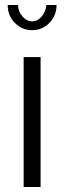

<svg xmlns="http://www.w3.org/2000/svg" viewBox="-20 -750 258 770"><path d="M74.8 0V-521.1H142.8V0ZM108.8 -664.4Q130.2 -664.4 146.7 -683.3Q163.2 -702.2 166.2 -730H206.8Q206.8 -687.7 178.3 -658.4Q149.8 -629 108.8 -629Q67.8 -629 39.3 -658.4Q10.8 -687.7 10.8 -730H52.4Q52.4 -704.5 69.8 -684.4Q87.1 -664.4 108.8 -664.4Z"/></svg>

Font: Raleway Thin
Style: Regular
Weight: 100
Designer: Matt McInerney, Pablo Impallari, Rodrigo Fuenzalida
Foundry: Matt McInerney, Pablo Impallari, Rodrigo Fuenzalida
Version: Version 4.026